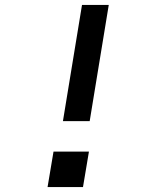

<svg xmlns="http://www.w3.org/2000/svg" viewBox="-20 -755 640 775"><path d="M234 -266 311 -735H419L342 -266ZM172 0 196 -143H339L315 0Z"/></svg>

Font: Iosevka SS04 Semibold Extended
Style: Italic
Weight: 600
Width: 7
Italic angle: -9°
Monospace: yes
Designer: Belleve Invis
Foundry: Belleve Invis
Version: Version 19.0.0; ttfautohint (v1.8.4)